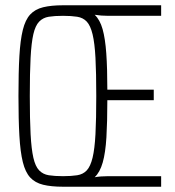

<svg xmlns="http://www.w3.org/2000/svg" viewBox="-20 -708 662 728"><path d="M219 0Q174 0 143.5 -7.5Q113 -15 94.5 -35Q76 -55 66.5 -93.5Q57 -132 53.5 -193.5Q50 -255 50 -344Q50 -434 53.5 -495Q57 -556 66.5 -594.5Q76 -633 94.5 -653Q113 -673 143.5 -680.5Q174 -688 219 -688H591V-648H390Q377 -648 364 -649Q351 -650 339 -652Q359 -633 369 -597.5Q379 -562 383 -505.5Q387 -449 387 -368H563V-328H387Q387 -246 383.5 -187.5Q380 -129 369.5 -92Q359 -55 339 -36Q350 -38 363 -39Q376 -40 390 -40H591V0ZM219 -40Q250 -40 272.5 -43.5Q295 -47 309 -62Q323 -77 331 -110Q339 -143 342 -199.5Q345 -256 345 -344Q345 -432 342 -488.5Q339 -545 331 -578Q323 -611 309 -626Q295 -641 272.5 -644.5Q250 -648 219 -648Q187 -648 165 -644.5Q143 -641 128.5 -626Q114 -611 106.5 -578.5Q99 -546 96 -489Q93 -432 93 -344Q93 -256 96 -199.5Q99 -143 106.5 -110Q114 -77 128.5 -62Q143 -47 165 -43.5Q187 -40 219 -40Z"/></svg>

Font: Saira ExtraCondensed ExtraLight
Style: Regular
Weight: 250
Width: 2
Designer: Hector Gatti with collaboration of the Omnibus-Type team
Foundry: Omnibus-Type
Version: Version 1.101